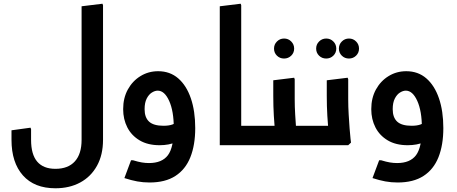

<svg xmlns="http://www.w3.org/2000/svg" viewBox="-20 -779 2450 1030"><path d="M417.7 -212V-745.3L529.7 -759L532.7 -751V-212ZM277.3 231Q164.3 231 103 162Q41.7 93 41.7 -29H146.7Q146.7 49.7 179.7 88.2Q212.7 126.7 277.3 126.7Q345.3 126.7 381.5 86.8Q417.7 47 417.7 -29H532.7Q532.7 52 500.2 110.5Q467.7 169 410.3 200Q353 231 277.3 231ZM41.7 -29V-80L143.7 -94L146.7 -86V-29ZM417.7 -29V-348.3L529.7 -362L532.7 -354V-29Z M836.3 0Q772.7 0 729 -26Q685.3 -52 663 -95.7Q640.7 -139.3 640.7 -193.3Q640.7 -253.3 665.8 -299Q691 -344.7 733.7 -370.8Q776.3 -397 828.3 -397Q891.7 -397 936 -358.7Q980.3 -320.3 1003.8 -251.7Q1027.3 -183 1027.3 -92H912.3Q912.3 -183 887.5 -237.8Q862.7 -292.7 826 -292.7Q811 -292.7 794.7 -282.5Q778.3 -272.3 767 -250.3Q755.7 -228.3 755.7 -193.3Q755.7 -148.7 779.8 -126.5Q804 -104.3 857 -104.3Q887 -104.3 905.8 -111.5Q924.7 -118.7 938.7 -134L986 -62Q962.3 -33.3 924.5 -16.7Q886.7 0 836.3 0ZM782 200Q748 200 716.2 194.2Q684.3 188.3 647.3 176.3L683 80.7H693.3Q721.7 89.3 741 92.5Q760.3 95.7 779.3 95.7Q849 95.7 880.7 53.7Q912.3 11.7 912.3 -92H1027.3Q1027.3 -1 1001.2 64.5Q975 130 920.8 165Q866.7 200 782 200Z M1274 0 1159 -1V-745.3L1271 -759L1274 -751ZM1159 0V-104.3H1360V0ZM1360 0V-104.3Q1372 -104.3 1376 -90.4Q1380 -76.5 1380 -52.9Q1380 -30.6 1376 -15.3Q1372 0 1360 0Z M1503.9 -465Q1481.3 -465 1465.7 -480.3Q1450 -495.7 1450 -518.2Q1450 -540.8 1465.8 -556.5Q1481.6 -572.3 1504.1 -572.3Q1526.7 -572.3 1542.3 -556.5Q1558 -540.8 1558 -518.2Q1558 -495.7 1542.2 -480.3Q1526.4 -465 1503.9 -465Z M1526.7 0V-104.3H1647V0ZM1647 0V-104.3Q1659 -104.3 1663 -90.4Q1667 -76.5 1667 -52.9Q1667 -30.6 1663 -15.3Q1659 0 1647 0ZM1455 0 1458 -42Q1458 -42 1455 -74.5Q1452 -107 1449 -158Q1446 -209 1446 -265V-348.3L1558 -362L1561 -354V-247Q1561 -206 1563.5 -165Q1566 -124 1568.5 -89.5Q1571 -55 1573.5 -34.5Q1576 -14 1576 -14L1561 0ZM1360 0V-104.3H1466V0ZM1360 0Q1349 0 1344.5 -15.4Q1340 -30.9 1340 -53.3Q1340 -76.3 1344.5 -90.3Q1349 -104.3 1360 -104.3Z M1729.9 -465Q1707.3 -465 1691.7 -480.3Q1676 -495.7 1676 -518.2Q1676 -540.8 1691.8 -556.5Q1707.6 -572.3 1730.1 -572.3Q1752.7 -572.3 1768.3 -556.5Q1784 -540.8 1784 -518.2Q1784 -495.7 1768.2 -480.3Q1752.4 -465 1729.9 -465ZM1851.9 -465Q1829.3 -465 1813.7 -480.3Q1798 -495.7 1798 -518.2Q1798 -540.8 1813.8 -556.5Q1829.6 -572.3 1852.1 -572.3Q1874.7 -572.3 1890.3 -556.5Q1906 -540.8 1906 -518.2Q1906 -495.7 1890.2 -480.3Q1874.4 -465 1851.9 -465Z M1742 0 1745 -42Q1745 -42 1742 -74.5Q1739 -107 1736 -158Q1733 -209 1733 -265V-348.3L1845 -362L1848 -354V-247Q1848 -206 1850.5 -165Q1853 -124 1855.5 -89.5Q1858 -55 1860.5 -34.5Q1863 -14 1863 -14L1848 0ZM1647 0V-104.3H1753V0ZM1647 0Q1636 0 1631.5 -15.3Q1627 -30.7 1627 -53.3Q1627 -76.3 1631.5 -90.3Q1636 -104.3 1647 -104.3Z M2167.3 0Q2103.7 0 2060 -26Q2016.3 -52 1994 -95.7Q1971.7 -139.3 1971.7 -193.3Q1971.7 -253.3 1996.8 -299Q2022 -344.7 2064.7 -370.8Q2107.3 -397 2159.3 -397Q2222.7 -397 2267 -358.7Q2311.3 -320.3 2334.8 -251.7Q2358.3 -183 2358.3 -92H2243.3Q2243.3 -183 2218.5 -237.8Q2193.7 -292.7 2157 -292.7Q2142 -292.7 2125.7 -282.5Q2109.3 -272.3 2098 -250.3Q2086.7 -228.3 2086.7 -193.3Q2086.7 -148.7 2110.8 -126.5Q2135 -104.3 2188 -104.3Q2218 -104.3 2236.8 -111.5Q2255.7 -118.7 2269.7 -134L2317 -62Q2293.3 -33.3 2255.5 -16.7Q2217.7 0 2167.3 0ZM2113 200Q2079 200 2047.2 194.2Q2015.3 188.3 1978.3 176.3L2014 80.7H2024.3Q2052.7 89.3 2072 92.5Q2091.3 95.7 2110.3 95.7Q2180 95.7 2211.7 53.7Q2243.3 11.7 2243.3 -92H2358.3Q2358.3 -1 2332.2 64.5Q2306 130 2251.8 165Q2197.7 200 2113 200Z"/></svg>

Font: Fustat
Style: Regular
Weight: 400
Designer: Mohamed Gaber, Khaled Hosny, Laura Garcia Mut
Foundry: Kief Type Foundry, Alif Type Foundry, Hard Type Foundry
Version: Version 1.007